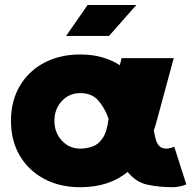

<svg xmlns="http://www.w3.org/2000/svg" viewBox="-20 -743 786 777"><path d="M733.9 2.9Q724.6 7.8 708.7 11.2Q692.9 14.6 678.7 14.6Q624.5 14.6 577.4 4.6Q530.3 -5.4 496.6 -47.4Q460 -17.1 412.1 -1.2Q364.3 14.6 304.2 14.6Q222.2 14.6 158.9 -19Q95.7 -52.7 60.1 -113Q24.4 -173.3 24.4 -253.9Q24.4 -334.5 60.1 -395Q95.7 -455.6 158.9 -489Q222.2 -522.5 304.2 -522.5Q355.5 -522.5 395 -510.7Q434.6 -499 464.8 -479L472.2 -507.8H683.1L614.3 -253.9Q608.9 -233.4 602.5 -214.8Q604.5 -204.6 606.2 -196Q607.9 -187.5 609.9 -180.7Q615.2 -161.6 625 -151.6Q634.8 -141.6 654.3 -141.6Q661.1 -141.6 670.7 -144.3Q680.2 -147 685.1 -149.4ZM304.2 -366.2Q260.3 -366.2 230.2 -334Q200.2 -301.8 200.2 -253.9Q200.2 -206.5 230.2 -174.1Q260.3 -141.6 304.2 -141.6Q329.6 -141.6 353.5 -149.7Q377.4 -157.7 395.3 -183.6Q413.1 -209.5 419.4 -262.7Q403.8 -306.6 377.7 -336.4Q351.6 -366.2 304.2 -366.2ZM421.4 -597.7H247.6L334.5 -722.7H531.7Z"/></svg>

Font: Giphurs Black
Style: Regular
Weight: 900
Version: Version 0.920; ttfautohint (v1.8.4.7-5d5b)